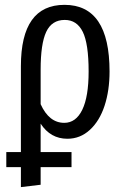

<svg xmlns="http://www.w3.org/2000/svg" viewBox="-20 -558 521 789"><path d="M256.8 12.2Q187.5 12.2 147 -49.8V66.9H273.9V128.9H147V201.2L65.9 210.9V128.9H5.9V66.9H65.9V-286.1Q65.9 -538.1 245.1 -538.1Q430.2 -538.1 430.2 -264.2Q430.2 -186 409.7 -123.5Q389.2 -61 349.4 -24.4Q309.6 12.2 256.8 12.2ZM246.1 -476.1Q192.9 -476.1 169.9 -427Q147 -377.9 147 -272V-129.9Q181.6 -53.2 244.1 -53.2Q292 -53.2 318.1 -106.9Q344.2 -160.6 344.2 -264.2Q344.2 -378.4 320.1 -427.2Q295.9 -476.1 246.1 -476.1Z"/></svg>

Font: Fira Sans Compressed Book
Style: Regular
Weight: 350
Width: 1
Designer: Carrois Corporate & Edenspiekermann AG
Foundry: Carrois Corporate GbR & Edenspiekermann AG
Version: Version 4.203;PS 004.203;hotconv 1.0.88;makeotf.lib2.5.64775